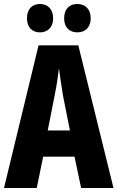

<svg xmlns="http://www.w3.org/2000/svg" viewBox="-20 -941 588 961"><path d="M115 -849C115 -804 141 -779 180 -779C220 -779 246 -806 246 -849C246 -894 220 -921 180 -921C141 -921 115 -896 115 -849ZM301 -849C301 -805 327 -779 367 -779C408 -779 434 -806 434 -849C434 -894 408 -921 367 -921C327 -921 301 -896 301 -849ZM386 0H548L372 -714H173L0 0H164L196 -157H353ZM295 -464 330 -288H219L254 -466C264 -515 271 -563 275 -599C280 -561 287 -514 295 -464Z"/></svg>

Font: Noto Sans Myanmar ExtraCondensed ExtraBold
Style: Regular
Weight: 800
Width: 2
Designer: Monotype Design Team
Foundry: Monotype Imaging Inc.
Version: Version 2.107